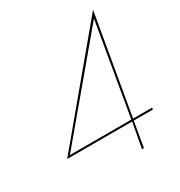

<svg xmlns="http://www.w3.org/2000/svg" viewBox="-166 -814 869 929"><g transform="rotate(-30 268.0 -350.0)"><path d="M385 -150H42L473 -664ZM21 -140H384L358 0H369L393 -140H500L501 -150H395L490 -700H488Z"/></g></svg>

Font: Jost* 200 Hairline Italic
Style: Italic
Weight: 100
Italic angle: -10°
Version: Version 3.200; ttfautohint (v0.97) -l 8 -r 50 -G 200 -x 14 -